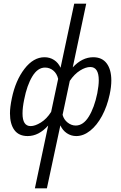

<svg xmlns="http://www.w3.org/2000/svg" viewBox="-20 -731 654 1040"><path d="M583 -295Q583 -261 574 -219Q560 -154 532.5 -103Q505 -52 468.5 -23Q432 6 393 6Q365 6 342 -9.5Q319 -25 307 -52L234 289H169L241 -51Q190 6 130 6Q82 6 58 -26.5Q34 -59 34 -117Q34 -150 44 -198Q64 -295 112.5 -358Q161 -421 221 -421Q250 -421 273 -406Q296 -391 308 -364L382 -711H447L374 -366Q425 -421 485 -421Q533 -421 558 -387.5Q583 -354 583 -295ZM515 -296Q515 -368 469 -368Q444 -368 413.5 -349Q383 -330 358 -293L319 -109Q326 -83 346.5 -67Q367 -51 390 -51Q431 -51 461 -99.5Q491 -148 507 -226Q515 -268 515 -296ZM257 -125 295 -304Q288 -333 268.5 -349Q249 -365 224 -365Q184 -365 155 -317Q126 -269 111 -192Q102 -149 102 -116Q102 -48 146 -48Q170 -48 201.5 -67.5Q233 -87 257 -125Z"/></svg>

Font: Ysabeau Medium
Style: Italic
Weight: 500
Italic angle: -12°
Designer: Christian Thalmann (Catharsis Fonts)
Version: Version 0.003